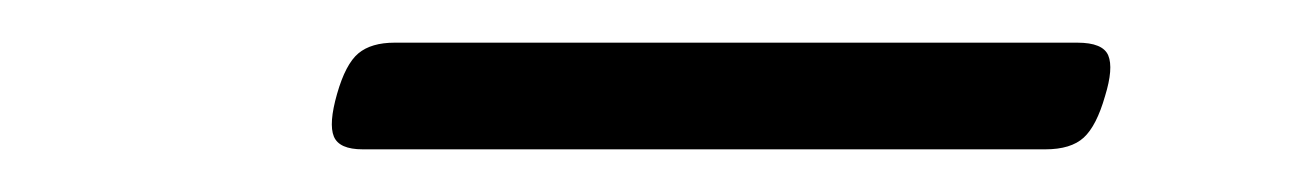

<svg xmlns="http://www.w3.org/2000/svg" viewBox="-20 -387 615 90"><path d="M150 -317Q139 -317 136.5 -323Q134 -329 138 -343Q142 -357 148 -362Q154 -367 165 -367H485Q497 -367 499.5 -361Q502 -355 498 -342Q494 -328 488 -322.5Q482 -317 470 -317Z"/></svg>

Font: Playwrite RO ExtraLight
Style: Regular
Weight: 250
Version: Version 1.002